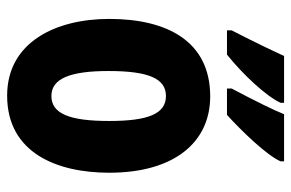

<svg xmlns="http://www.w3.org/2000/svg" viewBox="-159 -647 816 538"><g transform="rotate(90 249.0 -378.0)"><path d="M432 -756V-766H300C290 -740 263 -685 228 -619V-606H302C346 -646 415 -717 432 -756ZM268 -756V-766H137C125 -740 100 -687 65 -619V-606H133C188 -650 249 -715 268 -756ZM464 -276C464 -458 379 -559 250 -559C96 -559 33 -439 33 -276C33 -125 99 10 248 10C408 10 464 -129 464 -276ZM179 -274C179 -386 200 -435 249 -435C299 -435 319 -385 319 -276C319 -166 299 -114 249 -114C200 -114 179 -167 179 -274Z"/></g></svg>

Font: Noto Sans Kannada ExtraCondensed ExtraBold
Style: Regular
Weight: 800
Width: 2
Designer: Jelle Bosma - Monotype Design Team
Foundry: Monotype Imaging Inc.
Version: Version 2.005